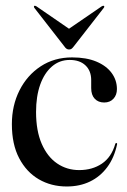

<svg xmlns="http://www.w3.org/2000/svg" viewBox="-20 -650 450 679"><path d="M393.5 -335Q393.5 -314 381.2 -300.8Q369 -287.5 348.5 -287.5Q327.5 -287.5 315 -300.8Q302.5 -314 302.5 -338.5V-367Q302.5 -399.5 282.2 -418.8Q262 -438 226.5 -438Q190.5 -438 163.8 -415Q137 -392 122.2 -350.8Q107.5 -309.5 107.5 -254Q107.5 -187.5 127.5 -141.5Q147.5 -95.5 182 -72Q216.5 -48.5 260 -48.5Q306.5 -48.5 340.2 -71.2Q374 -94 387.5 -140.5Q388 -142.5 389.2 -143.5Q390.5 -144.5 391.5 -144.5Q393 -144 393.8 -142.8Q394.5 -141.5 394 -139.5Q384 -92 359.2 -58.8Q334.5 -25.5 298.2 -8Q262 9.5 216 9.5Q161 9.5 117.2 -16Q73.5 -41.5 47.8 -90.5Q22 -139.5 22 -211Q22 -277 49 -330.5Q76 -384 124 -415.5Q172 -447 235 -447Q285.5 -447 320.8 -432.2Q356 -417.5 374.8 -392Q393.5 -366.5 393.5 -335ZM243.5 -535 109 -627.5Q106.5 -629 104.5 -629.5Q102.5 -630 101 -629Q100 -628 100 -626Q100 -624 102 -621.5L207.5 -486Q211.5 -480 215.5 -477.5Q219.5 -475 224 -475Q229.5 -475 233 -477.5Q236.5 -480 241 -486L346.5 -621.5Q348.5 -624 348.8 -626Q349 -628 347.5 -629Q346 -630 344 -629.5Q342 -629 339.5 -627.5L204.5 -535Z"/></svg>

Font: Fraunces 96pt
Style: Regular
Weight: 400
Version: Version 1.000;[b76b70a41]